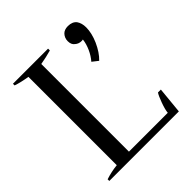

<svg xmlns="http://www.w3.org/2000/svg" viewBox="-192 -846 982 982"><g transform="rotate(-45 299.5 -355.0)"><path d="M406 -496C406 -496 438 -471 438 -471C459 -491 476 -517 491 -550C505 -582 512 -612 512 -639C512 -660 507 -677 498 -690C488 -703 472 -710 450 -710C433 -710 419 -705 410 -695C400 -684 395 -671 395 -656C395 -639 400 -627 411 -619C421 -610 433 -606 446 -606C446 -606 456 -607 456 -607C454 -588 448 -568 439 -548C430 -528 419 -511 406 -496ZM40 -12C40 -12 40 0 40 0C40 0 543 0 543 0C543 0 557 -144 557 -144C557 -144 536 -144 536 -144C529 -134 522 -117 513 -93C504 -68 499 -49 498 -35C498 -35 217 -35 217 -35C217 -35 217 -669 217 -669C246 -674 273 -680 297 -687C297 -687 297 -700 297 -700C297 -700 43 -700 43 -700C43 -700 43 -688 43 -688C66 -680 93 -674 124 -669C124 -669 124 -30 124 -30C95 -27 67 -21 40 -12Z"/></g></svg>

Font: BUSH 25 TRIRONG
Style: Regular
Weight: 400
Designer: Katatrad Team
Foundry: CadsonDemak